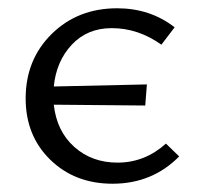

<svg xmlns="http://www.w3.org/2000/svg" viewBox="-20 -439 477 464"><path d="M381 -92 413 -61Q348 5 252 5Q161 5 101.5 -53Q42 -111 42 -201Q42 -295 105 -357Q168 -419 263 -419Q343 -419 402 -373L370 -331Q314 -371 250 -371Q191 -371 153.5 -331Q116 -291 110 -230L335 -235L331 -184L110 -186Q117 -122 159.5 -84Q202 -46 264 -46Q330 -46 381 -92Z"/></svg>

Font: EauTest
Style: Italic
Weight: 400
Italic angle: -12°
Designer: Christian Thalmann (Catharsis Fonts)
Version: Version 0.001;PS 000.001;hotconv 1.0.88;makeotf.lib2.5.64775